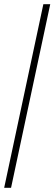

<svg xmlns="http://www.w3.org/2000/svg" viewBox="-20 -780 261 921"><path d="M0 121H33L221 -760H188Z"/></svg>

Font: Noto Serif Tamil ExtraCondensed ExtraLight
Style: Regular
Weight: 200
Width: 2
Designer: Indian Type Foundry, Tom Grace, and the Monotype Design Team
Foundry: Monotype Imaging Inc.
Version: Version 2.004